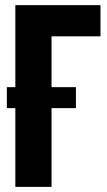

<svg xmlns="http://www.w3.org/2000/svg" viewBox="-20 -731 418 751"><path d="M40 -390.1H6.8V-308.1H40V0H181.6V-308.1H276.9V-390.1H40V-308.1H181.6V-588.9H373V-710.9H40Z"/></svg>

Font: Roboto Flex Super Cond Bold
Style: Regular
Weight: 700
Width: 3
Designer: Berlow after Robertson
Foundry: Google
Version: Version 3.000